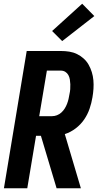

<svg xmlns="http://www.w3.org/2000/svg" viewBox="-20 -1008 540 1028"><path d="M1 0 123 -735H305Q329 -735 351 -731.5Q373 -728 392.5 -718.5Q412 -709 428 -694.5Q444 -680 454.5 -661.5Q465 -643 471.5 -622Q478 -601 480 -578.5Q482 -556 480.5 -533Q479 -510 475 -487Q470 -456 459.5 -425.5Q449 -395 430.5 -368Q412 -341 385 -320.5Q358 -300 327 -290L413 0H283L199 -281H173L126 0ZM190 -386H259Q272 -386 285 -391Q298 -396 308.5 -405.5Q319 -415 326.5 -427Q334 -439 339 -452Q344 -465 347 -478Q350 -491 352 -504Q355 -517 356 -530.5Q357 -544 356.5 -557Q356 -570 354 -582.5Q352 -595 346 -606Q340 -617 329.5 -623.5Q319 -630 305 -630H231ZM313 -788 259 -842 420 -988 485 -922Z"/></svg>

Font: Iosevka SS04 Extrabold Oblique
Style: Regular
Weight: 800
Italic angle: -9°
Monospace: yes
Designer: Belleve Invis
Foundry: Belleve Invis
Version: Version 19.0.0; ttfautohint (v1.8.4)